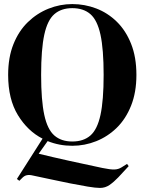

<svg xmlns="http://www.w3.org/2000/svg" viewBox="-20 -698 710 943"><path d="M335 18Q271 18 214 -5L170 57Q235 73 318.5 91.5Q402 110 483 127Q522 135 541.5 134.5Q561 134 577 124L604 107L612 118L561 173Q539 196 518 210.5Q497 225 471 225Q450 225 411 218.5Q372 212 324 202.5Q276 193 228 182.5Q180 172 141 164Q125 160 112 162.5Q99 165 87 178L75 190L63 181L189 -17Q116 -54 68 -132.5Q20 -211 20 -330Q20 -416 46 -481Q72 -546 117 -589.5Q162 -633 218.5 -655.5Q275 -678 335 -678Q396 -678 452.5 -656.5Q509 -635 553.5 -591.5Q598 -548 624 -482.5Q650 -417 650 -330Q650 -245 624 -179.5Q598 -114 553.5 -70.5Q509 -27 452.5 -4.5Q396 18 335 18ZM335 -3Q390 -3 424 -32.5Q458 -62 473.5 -133.5Q489 -205 489 -330Q489 -456 473.5 -527.5Q458 -599 424 -628.5Q390 -658 335 -658Q281 -658 247 -628.5Q213 -599 197.5 -527.5Q182 -456 182 -330Q182 -205 197.5 -133.5Q213 -62 247 -32.5Q281 -3 335 -3Z"/></svg>

Font: DeepMind Serif Display
Style: Regular
Weight: 400
Designer: Frank Grießhammer / Modifications: Colophon Foundry
Foundry: Colophon Foundry
Version: Version 5.003; ttfautohint (v1.8.2)